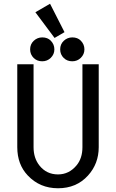

<svg xmlns="http://www.w3.org/2000/svg" viewBox="-20 -1006 626 1036"><path d="M370.1 -804.2Q398.9 -804.2 416 -786.6Q435.5 -766.6 435.5 -739.7Q435.5 -712.9 416 -693.8Q397 -675.3 370.1 -675.3Q342.3 -675.3 324.2 -692.9Q304.7 -711.9 304.7 -739.7Q304.7 -767.6 324.2 -785.9Q343.8 -804.2 370.1 -804.2ZM208 -804.2Q236.8 -804.2 253.9 -786.6Q273.4 -766.6 273.4 -739.7Q273.4 -712.9 253.9 -693.8Q234.9 -675.3 208 -675.3Q180.2 -675.3 162.1 -692.9Q142.6 -711.9 142.6 -739.7Q142.6 -767.6 162.1 -785.9Q181.6 -804.2 208 -804.2ZM250 -985.8 328.1 -832.5 274.4 -801.3 170.9 -939.9ZM73.2 -659.2H161.1V-211.9Q161.1 -152.8 192.9 -112.8Q231 -64.9 293 -64.9Q352.5 -64.9 393.1 -113.8Q424.8 -151.9 424.8 -211.9V-659.2H512.7V-211.9Q512.7 -122.6 454.6 -58.6Q392.6 9.8 293 9.8Q194.8 9.8 129.9 -59.1Q73.2 -118.7 73.2 -211.9Z"/></svg>

Font: Consola Mono
Style: Book
Weight: 400
Monospace: yes
Version: Version 2.001